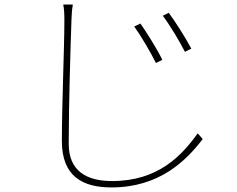

<svg xmlns="http://www.w3.org/2000/svg" viewBox="-20 -777 1040 841"><path d="M595 -674 568 -661C597 -621 642 -544 663 -501L691 -515C667 -565 617 -643 595 -674ZM719 -721 693 -708C723 -669 769 -592 790 -550L818 -564C793 -612 742 -691 719 -721ZM299 -757H257C261 -738 262 -715 262 -689C262 -565 251 -321 251 -159C251 -3 344 44 468 44C679 44 796 -74 868 -168L846 -193C775 -94 672 16 471 16C359 16 281 -28 281 -147C281 -321 289 -571 293 -689C294 -715 295 -733 299 -757Z"/></svg>

Font: Noto Sans JP Thin
Style: Regular
Weight: 100
Designer: Ryoko NISHIZUKA 西塚涼子 (kana, bopomofo & ideographs); Paul D. Hunt (Latin, Greek & Cyrillic); Sandoll Communications 산돌커뮤니
Foundry: Adobe
Version: Version 2.004;hotconv 1.0.118;makeotfexe 2.5.65603